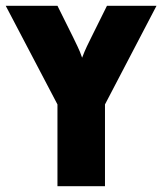

<svg xmlns="http://www.w3.org/2000/svg" viewBox="-24 -645 562 665"><path d="M175 0V-283.3L-4.2 -625H175L228.5 -517.4Q236.1 -501.4 244.4 -484.4Q252.8 -467.4 260.4 -445.1Q268.8 -467.4 277.1 -484.7Q285.4 -502.1 293.1 -517.4L346.5 -625H518.1L339.6 -283.3V0Z"/></svg>

Font: Afacad Flux ExtraBold
Style: Regular
Weight: 800
Designer: Kristian Moeller
Foundry: Dicotype
Version: Version 1.100